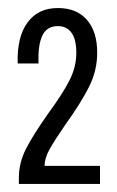

<svg xmlns="http://www.w3.org/2000/svg" viewBox="-20 -794 291 478"><path d="M99 -510Q135 -559 152.5 -593Q170 -627 170 -662Q170 -696 158 -712.5Q146 -729 124 -729Q96 -729 85 -704.5Q74 -680 76 -636H24Q22 -702 48.5 -738Q75 -774 124 -774Q171 -774 196.5 -744.5Q222 -715 222 -663Q222 -618 201.5 -577.5Q181 -537 143 -484Q116 -445 103.5 -422.5Q91 -400 91 -381H229V-336H27V-352Q27 -389 45 -424Q63 -459 99 -510Z"/></svg>

Font: Mona Sans Condensed
Style: Regular
Weight: 400
Width: 3
Designer: Deni Anggara
Foundry: GitHub
Version: Version 2.000